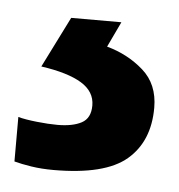

<svg xmlns="http://www.w3.org/2000/svg" viewBox="-36 -31 280 301"><g transform="rotate(5 104.5 120.0)"><path d="M207 129Q207 182 173 211Q139 240 58 240Q39 240 23 237.5Q7 235 -4 232V162Q7 165 25.5 167Q44 169 58 169Q82 169 96 161.5Q110 154 110 134Q110 112 88.5 99Q67 86 25 80L65 0H144L125 40Q158 49 182.5 70.5Q207 92 207 129Z"/></g></svg>

Font: Noto Sans New Tai Lue SemiBold
Style: Regular
Weight: 600
Version: Version 2.003